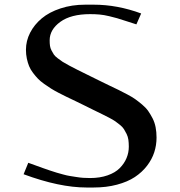

<svg xmlns="http://www.w3.org/2000/svg" viewBox="-20 -812 790 842"><path d="M349.1 -350.1Q334.5 -357.4 311 -368.7Q287.6 -379.9 273.2 -386.7Q258.8 -393.6 237.8 -404.5Q216.8 -415.5 203.6 -423.8Q190.4 -432.1 173.6 -444.1Q156.7 -456.1 146.5 -466.8Q136.2 -477.5 125 -492.2Q113.8 -506.8 107.7 -521.7Q101.6 -536.6 97.7 -554.9Q93.8 -573.2 93.8 -593.8Q93.8 -632.8 112.1 -668.5Q130.4 -704.1 163.1 -731.4Q195.8 -758.8 245.4 -775.1Q294.9 -791.5 354 -791.5H390.6Q494.6 -791.5 599.1 -752.9L578.1 -705.1Q566.9 -708.5 535.6 -718.8Q504.4 -729 493.2 -732.2Q481.9 -735.4 459 -741Q436 -746.6 416.7 -748.3Q397.5 -750 375 -750Q291 -750 244.4 -716.1Q197.8 -682.1 197.8 -635.3Q197.8 -621.6 199.2 -611.1Q200.7 -600.6 206.1 -590.3Q211.4 -580.1 216.1 -573Q220.7 -565.9 233.2 -556.4Q245.6 -546.9 254.6 -541Q263.7 -535.2 284.7 -523.9Q305.7 -512.7 320.1 -505.6Q334.5 -498.5 365 -483.4Q395.5 -468.3 417.5 -457.5Q432.6 -449.7 458.5 -437.5Q484.4 -425.3 499.8 -417.7Q515.1 -410.2 537.4 -398.4Q559.6 -386.7 573.2 -377Q586.9 -367.2 603.5 -353.3Q620.1 -339.4 630.1 -325Q640.1 -310.5 649.2 -293Q658.2 -275.4 662.4 -254.2Q666.5 -232.9 666.5 -208.5Q666.5 -175.3 656.5 -144.3Q646.5 -113.3 624.8 -85Q603 -56.6 571.3 -35.6Q539.6 -14.6 493.2 -2.2Q446.8 10.3 390.6 10.3H359.4Q240.7 10.3 83.5 -47.9L104 -98.1Q111.8 -95.2 136.5 -86.4Q161.1 -77.6 168.9 -74.7Q176.8 -71.8 197.8 -64.7Q218.8 -57.6 228.3 -54.9Q237.8 -52.2 256.1 -47.1Q274.4 -42 286.1 -40.3Q297.9 -38.6 314 -35.9Q330.1 -33.2 344.7 -32.2Q359.4 -31.2 375 -31.2Q418 -31.2 451.7 -43Q485.4 -54.7 505.1 -74.7Q524.9 -94.7 534.9 -118.7Q544.9 -142.6 544.9 -168.9Q544.9 -185.5 543 -199.2Q541 -212.9 535.2 -224.6Q529.3 -236.3 523.7 -245.4Q518.1 -254.4 506.6 -263.9Q495.1 -273.4 485.6 -280Q476.1 -286.6 458.3 -295.9Q440.4 -305.2 427.5 -311.5Q414.6 -317.9 390.4 -329.6Q366.2 -341.3 349.1 -350.1Z"/></svg>

Font: Resagnicto
Style: Bold
Weight: 700
Version: Version 0.9991